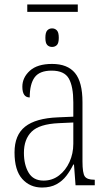

<svg xmlns="http://www.w3.org/2000/svg" viewBox="-20 -829 486 859"><path d="M102 -776V-809H328V-776ZM213 -619Q200 -619 191.5 -627.5Q183 -636 183 -660Q183 -684 191.5 -693Q200 -702 213 -702Q226 -702 234.5 -693Q243 -684 243 -660Q243 -636 234.5 -627.5Q226 -619 213 -619ZM168 10Q114 10 79.5 -28.5Q45 -67 45 -147Q45 -225 92.5 -262.5Q140 -300 239 -304L308 -307V-371Q308 -442 288 -477.5Q268 -513 211 -513Q157 -513 135 -483Q113 -453 113 -393Q80 -393 80 -441Q80 -482 113.5 -512.5Q147 -543 213 -543Q282 -543 315.5 -502.5Q349 -462 349 -372V-107Q349 -54 359.5 -39.5Q370 -25 401 -25H404V0H318L311 -93H308Q295 -66 277 -42.5Q259 -19 232.5 -4.5Q206 10 168 10ZM175 -21Q214 -21 244 -44Q274 -67 291 -104.5Q308 -142 308 -186V-281L243 -278Q156 -274 121.5 -240Q87 -206 87 -145Q87 -92 108 -56.5Q129 -21 175 -21Z"/></svg>

Font: Noto Serif Condensed ExtraLight
Style: Regular
Weight: 200
Width: 3
Designer: Monotype Design Team
Foundry: Monotype Imaging Inc.
Version: Version 2.013; ttfautohint (v1.8.4.7-5d5b)